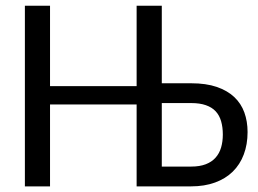

<svg xmlns="http://www.w3.org/2000/svg" viewBox="-20 -662 916 682"><path d="M554.7 -366.2H659.2Q711.9 -366.2 749.8 -353.3Q787.6 -340.3 812 -317.4Q836.4 -294.4 847.9 -262.7Q859.4 -231 859.4 -192.9Q859.4 -148.9 845.9 -113.3Q832.5 -77.6 806.9 -52.5Q781.2 -27.3 743.9 -13.7Q706.5 0 658.7 0H465.3V-291H157.7V0H68.4V-641.6H157.7V-356H465.3V-641.6H554.7ZM554.7 -295.9V-70.3H658.7Q689.5 -70.3 710.9 -78.6Q732.4 -86.9 745.8 -102.1Q759.3 -117.2 765.4 -138.2Q771.5 -159.2 771.5 -184.1Q771.5 -210.4 765.4 -231.4Q759.3 -252.4 746.1 -266.6Q732.9 -280.8 711.4 -288.3Q689.9 -295.9 659.2 -295.9Z"/></svg>

Font: Carlito
Style: Regular
Weight: 400
Designer: Lukasz Dziedzic
Foundry: tyPoland Lukasz Dziedzic
Version: Version 1.104